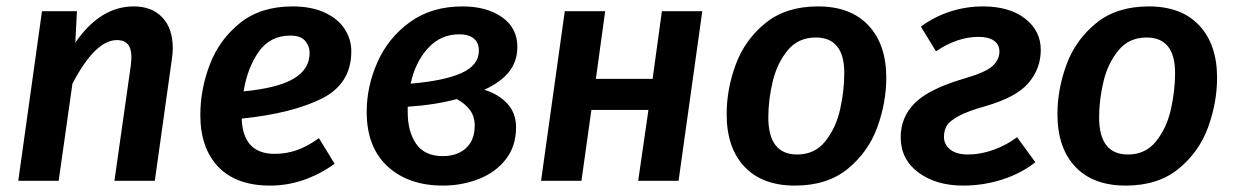

<svg xmlns="http://www.w3.org/2000/svg" viewBox="-20 -564 3856 599"><path d="M519 -414Q519 -398 516 -378L463 0H337L388 -359Q390 -379 390 -386Q390 -439 345 -439Q277 -439 206 -303L163 0H37L111 -529H220L215 -431Q293 -544 397 -544Q454 -544 486.5 -509.5Q519 -475 519 -414Z M734 -194Q738 -84 837 -84Q873 -84 906 -95.5Q939 -107 975 -133L1024 -53Q928 15 823 15Q717 15 661 -43.5Q605 -102 605 -205Q605 -285 634.5 -362.5Q664 -440 728.5 -492Q793 -544 893 -544Q951 -544 992.5 -525Q1034 -506 1055 -474Q1076 -442 1076 -404Q1076 -302 983 -256Q890 -210 734 -194ZM946 -399Q946 -420 932 -436.5Q918 -453 886 -453Q823 -453 787.5 -403Q752 -353 740 -279Q846 -289 896 -318.5Q946 -348 946 -399Z M1594 -418Q1594 -373 1568.5 -340.5Q1543 -308 1491 -284Q1536 -270 1563 -240.5Q1590 -211 1590 -167Q1590 -108 1558 -67Q1526 -26 1473.5 -5.5Q1421 15 1362 15Q1254 15 1189 -45Q1124 -105 1124 -215Q1124 -295 1158 -371Q1192 -447 1259.5 -495.5Q1327 -544 1423 -544Q1498 -544 1546 -510.5Q1594 -477 1594 -418ZM1261 -303Q1367 -312 1420.5 -336.5Q1474 -361 1474 -406Q1474 -431 1458 -444Q1442 -457 1413 -457Q1355 -457 1315.5 -414Q1276 -371 1261 -303ZM1252 -231V-214Q1252 -153 1278.5 -115Q1305 -77 1361 -77Q1407 -77 1434 -102Q1461 -127 1461 -172Q1461 -201 1446 -221Q1431 -241 1405 -255Q1340 -237 1252 -231Z M2003 -221H1825L1794 0H1668L1742 -529H1868L1839 -318H2016L2045 -529H2171L2097 0H1971Z M2247 -208Q2247 -286 2275.5 -363Q2304 -440 2368 -492Q2432 -544 2532 -544Q2634 -544 2689.5 -484.5Q2745 -425 2745 -322Q2745 -244 2717 -167Q2689 -90 2625 -37.5Q2561 15 2460 15Q2358 15 2302.5 -44Q2247 -103 2247 -208ZM2614 -336Q2614 -447 2525 -447Q2470 -447 2437 -406.5Q2404 -366 2390.5 -309Q2377 -252 2377 -198Q2377 -82 2467 -82Q2522 -82 2555 -123.5Q2588 -165 2601 -223Q2614 -281 2614 -336Z M3227 -408Q3227 -351 3189.5 -306Q3152 -261 3055 -233Q2998 -217 2970 -201.5Q2942 -186 2933.5 -171.5Q2925 -157 2925 -137Q2925 -113 2944.5 -97.5Q2964 -82 3000 -82Q3039 -82 3079.5 -96.5Q3120 -111 3153 -136L3210 -58Q3168 -24 3108.5 -4.5Q3049 15 2985 15Q2900 15 2845 -26Q2790 -67 2790 -136Q2790 -198 2833.5 -242Q2877 -286 2985 -318Q3055 -338 3076.5 -358Q3098 -378 3098 -403Q3098 -425 3081 -437Q3064 -449 3033 -449Q2967 -449 2900 -404L2853 -481Q2895 -512 2944.5 -528Q2994 -544 3047 -544Q3129 -544 3178 -506Q3227 -468 3227 -408Z M3279 -208Q3279 -286 3307.5 -363Q3336 -440 3400 -492Q3464 -544 3564 -544Q3666 -544 3721.5 -484.5Q3777 -425 3777 -322Q3777 -244 3749 -167Q3721 -90 3657 -37.5Q3593 15 3492 15Q3390 15 3334.5 -44Q3279 -103 3279 -208ZM3646 -336Q3646 -447 3557 -447Q3502 -447 3469 -406.5Q3436 -366 3422.5 -309Q3409 -252 3409 -198Q3409 -82 3499 -82Q3554 -82 3587 -123.5Q3620 -165 3633 -223Q3646 -281 3646 -336Z"/></svg>

Font: FiraGO Medium
Style: Italic
Weight: 500
Italic angle: -8°
Designer: bBox Type GmbH
Foundry: bBox Type GmbH
Version: Version 1.001